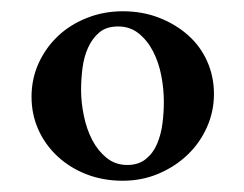

<svg xmlns="http://www.w3.org/2000/svg" viewBox="-20 -568 434 341"><path d="M190 -521Q169 -521 156.5 -510.5Q144 -500 136.5 -483.5Q129 -467 126.5 -447Q124 -427 124 -408Q124 -386 129 -362Q134 -338 144 -319Q154 -300 169.5 -287.5Q185 -275 206 -275Q226 -275 239 -285.5Q252 -296 259 -312.5Q266 -329 268.5 -348.5Q271 -368 271 -387Q271 -410 266.5 -433.5Q262 -457 252 -476.5Q242 -496 226.5 -508.5Q211 -521 190 -521ZM198 -548Q233 -548 262.5 -536.5Q292 -525 314 -505.5Q336 -486 348 -459Q360 -432 360 -401Q360 -370 347.5 -342Q335 -314 313 -293Q291 -272 261.5 -259.5Q232 -247 198 -247Q163 -247 133.5 -258.5Q104 -270 82 -290.5Q60 -311 48 -338Q36 -365 36 -396Q36 -428 48.5 -455.5Q61 -483 82.5 -503.5Q104 -524 134 -536Q164 -548 198 -548Z"/></svg>

Font: Vermiglione SemiBold
Style: Regular
Weight: 600
Version: Version 1.000